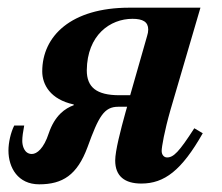

<svg xmlns="http://www.w3.org/2000/svg" viewBox="-20 -469 578 500"><path d="M486 -135C446 -73 432 -59 415 -59C407 -59 401 -66 401 -76C401 -86 408 -127 424 -183L502 -449H317C165 -449 90 -375 90 -283C90 -249 111 -210 172 -197V-195C150 -187 123 -169 107 -122C94 -82 76 -68 63 -68C43 -68 38 -90 38 -102C38 -113 40 -126 43 -142H17C8 -124 2 -98 2 -77C2 -32 27 11 82 11C143 11 181 -13 208 -86C237 -166 251 -191 288 -191H311L307 -177C294 -130 280 -76 280 -51C280 -10 305 9 348 9C408 9 453 -25 508 -122ZM319 -221H291C231 -221 206 -242 206 -286C207 -378 267 -420 325 -420C352 -420 366 -412 366 -392C366 -387 365 -381 363 -375Z"/></svg>

Font: STIXGeneral
Style: Bold Italic
Weight: 700
Italic angle: -16.33°
Designer: MicroPress Inc., with final additions and corrections provided by Coen Hoffman, Elsevier (retired)
Version: Version 1.1.0